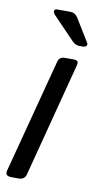

<svg xmlns="http://www.w3.org/2000/svg" viewBox="-95 -731 393 769"><g transform="rotate(10 102.0 -346.5)"><path d="M189.9 -486.8 68.8 -22Q63 0 39.1 0H9.8Q-18.1 0 -12.2 -22.9L109.9 -487.8Q114.7 -507.8 137.7 -507.8H170.9Q184.1 -507.8 188.5 -503.4Q192.9 -499 189.9 -486.8ZM126 -693.4Q146 -693.4 157.2 -676.3L213.9 -584Q219.2 -576.2 214.6 -570.6Q210 -564.9 201.2 -564.9H185.1Q169.9 -564.9 156.2 -579.1L66.9 -671.9Q60.1 -682.1 62.5 -687.7Q64.9 -693.4 73.2 -693.4Z"/></g></svg>

Font: Allan
Style: Regular
Weight: 400
Designer: Anton Koovit
Foundry: Anton Koovit
Version: Version 1.002